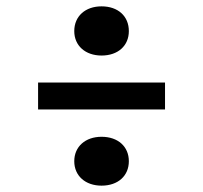

<svg xmlns="http://www.w3.org/2000/svg" viewBox="-20 -635 640 605"><path d="M300 -460C352 -460 386 -491 386 -537C386 -584 352 -615 300 -615C249 -615 214 -584 214 -537C214 -491 249 -460 300 -460ZM100 -290H500V-375H100ZM300 -50C352 -50 386 -81 386 -127C386 -173 352 -204 300 -204C249 -204 214 -173 214 -127C214 -81 249 -50 300 -50Z"/></svg>

Font: JetBrains Mono Medium
Style: Regular
Weight: 436
Monospace: yes
Designer: Philipp Nurullin, Konstantin Bulenkov
Foundry: JetBrains
Version: Version 2.305